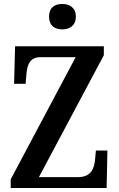

<svg xmlns="http://www.w3.org/2000/svg" viewBox="-20 -947 599 967"><path d="M294 -799C330 -799 362 -818 362 -863C362 -909 330 -927 294 -927C255 -927 227 -909 227 -863C227 -818 255 -799 294 -799ZM34 0H517L521 -189H463L459 -146C455 -98 439 -55 373 -55H176L503 -669V-714H56L51 -525H109L113 -573C117 -622 131 -659 184 -659H361L34 -44Z"/></svg>

Font: Noto Serif Tamil Condensed SemiBold
Style: Regular
Weight: 600
Width: 3
Designer: Indian Type Foundry, Tom Grace, and the Monotype Design Team
Foundry: Monotype Imaging Inc.
Version: Version 2.004